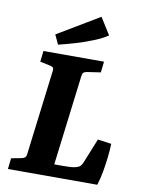

<svg xmlns="http://www.w3.org/2000/svg" viewBox="-87 -838 672 899"><g transform="rotate(10 249.0 -389.0)"><path d="M405 -209 470 -200Q469 -168 465 -133.5Q461 -99 455 -65.5Q449 -32 439 0H14L20 -52L67 -61Q78 -63 84 -68Q90 -73 91 -85L141 -488Q143 -501 137.5 -505.5Q132 -510 120 -512L76 -521L82 -573H370L364 -521L303 -512Q295 -511 287 -507.5Q279 -504 277 -488L224 -59H266Q286 -59 301.5 -60Q317 -61 330 -65Q341 -68 347.5 -75Q354 -82 359 -95ZM144 -614 123 -659 322 -778 372 -698Q345 -680 305.5 -664Q266 -648 223.5 -635.5Q181 -623 144 -614Z"/></g></svg>

Font: Rasa
Style: Italic
Weight: 400
Italic angle: -7.10001°
Designer: Anna Giedrys (Yrsa+Rasa design), David Brezina (Yrsa art-direction, Rasa art-direction, design)
Foundry: Rosetta Type Foundry
Version: Version 2.004